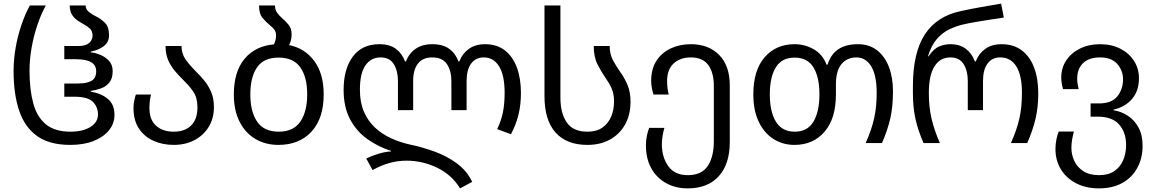

<svg xmlns="http://www.w3.org/2000/svg" viewBox="-20 -790 6378 1060"><path d="M368 10Q254 10 185.5 -38.5Q117 -87 86 -178.5Q55 -270 55 -398Q55 -462 66.5 -527.5Q78 -593 98.5 -653Q119 -713 145 -760H233Q207 -713 186.5 -652.5Q166 -592 154.5 -527Q143 -462 143 -400Q143 -296 163.5 -220Q184 -144 233.5 -103.5Q283 -63 369 -63Q437 -63 479 -89Q521 -115 521 -158Q521 -199 493 -227.5Q465 -256 390 -256H335V-329H411Q460 -329 485.5 -344Q511 -359 511 -397Q511 -463 400 -463H335V-536H411Q444 -536 461 -545.5Q478 -555 484.5 -568Q491 -581 491 -592Q491 -618 477 -631.5Q463 -645 444 -655Q426 -665 408 -677Q390 -689 377.5 -709Q365 -729 365 -760H453Q453 -738 470 -724.5Q487 -711 509 -700Q536 -687 559 -664.5Q582 -642 582 -595Q582 -558 554 -536Q526 -514 481 -505V-501Q504 -499 532 -488Q560 -477 581 -455Q602 -433 602 -397Q602 -356 583 -333.5Q564 -311 536 -301.5Q508 -292 481 -288V-284Q540 -274 576 -243.5Q612 -213 612 -156Q612 -108 581.5 -70.5Q551 -33 496.5 -11.5Q442 10 368 10Z M939 10Q877 10 826.5 -13Q776 -36 746.5 -81Q717 -126 717 -193Q717 -215 721.5 -235.5Q726 -256 730 -268H814Q810 -255 807.5 -235.5Q805 -216 805 -193Q805 -129 841.5 -96Q878 -63 939 -63Q1000 -63 1035 -97Q1070 -131 1070 -198Q1070 -250 1048 -282.5Q1026 -315 997 -343Q973 -367 949.5 -393.5Q926 -420 910 -454.5Q894 -489 894 -536H982Q982 -493 1005.5 -460.5Q1029 -428 1060 -397Q1085 -373 1108 -345Q1131 -317 1146 -281.5Q1161 -246 1161 -198Q1161 -136 1132 -89Q1103 -42 1053 -16Q1003 10 939 10Z M1576 -541Q1662 -524 1714.5 -454Q1767 -384 1767 -269Q1767 -136 1699.5 -63Q1632 10 1517 10Q1446 10 1390.5 -22.5Q1335 -55 1303 -117.5Q1271 -180 1271 -269Q1271 -394 1330 -465Q1389 -536 1492 -545Q1497 -554 1500.5 -566.5Q1504 -579 1504 -595Q1504 -614 1494.5 -626.5Q1485 -639 1471 -650Q1450 -667 1430 -690.5Q1410 -714 1410 -760H1498Q1498 -737 1509 -721Q1520 -705 1536 -691Q1556 -674 1573 -653.5Q1590 -633 1590 -601Q1590 -567 1576 -541ZM1519 -63Q1600 -63 1638 -118.5Q1676 -174 1676 -269Q1676 -364 1638 -418Q1600 -472 1518 -472Q1436 -472 1399 -418Q1362 -364 1362 -269Q1362 -174 1399.5 -118.5Q1437 -63 1519 -63Z M2520 250Q2474 175 2393.5 136Q2313 97 2224 97Q2175 97 2128 110.5Q2081 124 2037 149L2002 85Q2033 70 2069 59Q2105 48 2139 46V43Q2067 20 2007.5 -22.5Q1948 -65 1912.5 -132Q1877 -199 1877 -294Q1877 -408 1927.5 -477Q1978 -546 2075 -546Q2131 -546 2165.5 -520.5Q2200 -495 2216 -451H2221Q2238 -495 2274.5 -520.5Q2311 -546 2366 -546Q2425 -546 2460 -520.5Q2495 -495 2511 -451H2516Q2533 -495 2569 -520.5Q2605 -546 2658 -546Q2723 -546 2767 -512Q2811 -478 2833.5 -417.5Q2856 -357 2856 -276Q2856 -212 2842.5 -157Q2829 -102 2801 -49L2725 -77Q2748 -126 2757 -172.5Q2766 -219 2766 -277Q2766 -374 2735.5 -423.5Q2705 -473 2651 -473Q2606 -473 2581 -439Q2556 -405 2556 -343V-182H2472V-343Q2472 -399 2447.5 -436Q2423 -473 2366 -473Q2314 -473 2287.5 -439Q2261 -405 2261 -343V-182H2177V-343Q2177 -399 2154 -436Q2131 -473 2081 -473Q2028 -473 1997.5 -429Q1967 -385 1967 -294Q1967 -224 1989.5 -172.5Q2012 -121 2051 -85Q2090 -49 2139.5 -26.5Q2189 -4 2243 8Q2311 22 2378.5 46.5Q2446 71 2501.5 111.5Q2557 152 2587 214Z M3223 10Q3108 10 3047 -58.5Q2986 -127 2986 -259V-760H3074V-250Q3074 -165 3109 -114Q3144 -63 3223 -63Q3273 -63 3305.5 -85.5Q3338 -108 3354 -146Q3370 -184 3370 -231Q3370 -272 3356.5 -302Q3343 -332 3323 -360Q3299 -395 3278.5 -435Q3258 -475 3258 -536H3346Q3346 -491 3364 -457.5Q3382 -424 3406 -390Q3429 -358 3445 -319.5Q3461 -281 3461 -228Q3461 -156 3431 -102.5Q3401 -49 3347.5 -19.5Q3294 10 3223 10Z M3777 250Q3709 250 3656.5 220.5Q3604 191 3575 138Q3546 85 3546 13Q3546 -16 3551.5 -41.5Q3557 -67 3564 -84H3648Q3643 -68 3638.5 -42.5Q3634 -17 3634 5Q3634 78 3669.5 127.5Q3705 177 3777 177Q3854 177 3887.5 126Q3921 75 3921 -10V-314Q3921 -390 3890 -431.5Q3859 -473 3794 -473Q3736 -473 3699.5 -440Q3663 -407 3663 -343Q3663 -321 3665.5 -301.5Q3668 -282 3672 -268H3588Q3584 -280 3579.5 -300.5Q3575 -321 3575 -343Q3575 -410 3604.5 -455Q3634 -500 3683.5 -523Q3733 -546 3794 -546Q3892 -546 3950.5 -486.5Q4009 -427 4009 -318V-6Q4009 116 3948 183Q3887 250 3777 250Z M4366 10Q4302 10 4250.5 -22.5Q4199 -55 4169 -117.5Q4139 -180 4139 -269Q4139 -402 4201.5 -474Q4264 -546 4367 -546Q4423 -546 4472.5 -518Q4522 -490 4543 -433H4549Q4583 -546 4716 -546Q4779 -546 4822 -512.5Q4865 -479 4887.5 -420.5Q4910 -362 4910 -286Q4910 -201 4895 -135.5Q4880 -70 4849 0H4759Q4791 -71 4805.5 -134.5Q4820 -198 4820 -277Q4820 -374 4790 -423.5Q4760 -473 4708 -473Q4657 -473 4626 -436.5Q4595 -400 4595 -323V-269Q4595 -136 4532.5 -63Q4470 10 4366 10ZM4368 -63Q4438 -63 4471 -118.5Q4504 -174 4504 -269Q4504 -364 4471 -418Q4438 -472 4367 -472Q4296 -472 4263 -418Q4230 -364 4230 -269Q4230 -174 4263.5 -118.5Q4297 -63 4368 -63Z M5079 0Q5048 -70 5034 -134Q5020 -198 5020 -276V-314Q5020 -499 5086 -600Q5152 -701 5285 -729Q5341 -741 5397 -751Q5453 -761 5507 -770L5522 -693Q5487 -688 5445.5 -681.5Q5404 -675 5366 -668.5Q5328 -662 5302 -656Q5261 -647 5222 -628.5Q5183 -610 5152.5 -575Q5122 -540 5103 -479H5106Q5135 -521 5165 -533.5Q5195 -546 5227 -546Q5278 -546 5312 -520.5Q5346 -495 5362 -451H5367Q5384 -495 5420 -520.5Q5456 -546 5509 -546Q5576 -546 5621 -512Q5666 -478 5689 -417.5Q5712 -357 5712 -276Q5712 -198 5697 -134Q5682 -70 5651 0H5561Q5593 -71 5607.5 -134.5Q5622 -198 5622 -277Q5622 -374 5591 -423.5Q5560 -473 5502 -473Q5457 -473 5432 -439Q5407 -405 5407 -343V-182H5323V-343Q5323 -399 5300 -436Q5277 -473 5227 -473Q5170 -473 5139 -423.5Q5108 -374 5108 -277Q5108 -198 5123 -134.5Q5138 -71 5169 0Z M6048 250Q5975 250 5920.5 221.5Q5866 193 5836.5 144Q5807 95 5807 33Q5807 4 5812.5 -21.5Q5818 -47 5825 -64H5909Q5904 -48 5899.5 -22.5Q5895 3 5895 25Q5895 64 5911 98.5Q5927 133 5961 155Q5995 177 6048 177Q6099 177 6132 154.5Q6165 132 6181 94Q6197 56 6197 10Q6197 -58 6159 -102Q6121 -146 6040 -146H6001V-219H6047Q6118 -219 6149 -258.5Q6180 -298 6180 -352Q6180 -401 6148 -437Q6116 -473 6054 -473Q5992 -473 5959.5 -441.5Q5927 -410 5927 -355Q5927 -342 5929 -328Q5931 -314 5935 -298H5849Q5844 -315 5841.5 -331Q5839 -347 5839 -362Q5839 -415 5866.5 -456.5Q5894 -498 5942.5 -522Q5991 -546 6054 -546Q6117 -546 6165.5 -521Q6214 -496 6241 -453.5Q6268 -411 6268 -358Q6268 -288 6229.5 -243.5Q6191 -199 6128 -185V-181Q6170 -175 6206.5 -151Q6243 -127 6265.5 -86Q6288 -45 6288 14Q6288 85 6258 138.5Q6228 192 6174.5 221Q6121 250 6048 250Z"/></svg>

Font: Go Noto Current
Style: Regular
Weight: 400
Designer: Monotype Design Team
Foundry: Monotype Imaging Inc.
Version: Version 2.007; ttfautohint (v1.8) -l 8 -r 50 -G 200 -x 14 -D